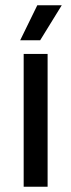

<svg xmlns="http://www.w3.org/2000/svg" viewBox="-20 -710 271 730"><path d="M70 0V-505H161V0ZM132.8 -557H56.8L121.8 -690H214.8Z"/></svg>

Font: Akshar Light
Style: Regular
Weight: 300
Designer: Tall Chai
Foundry: Tall Chai
Version: Version 1.100